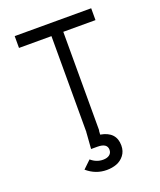

<svg xmlns="http://www.w3.org/2000/svg" viewBox="-164 -785 928 1116"><g transform="rotate(-20 300.0 -226.5)"><path d="M536.6 -683.6V-610.4H337.4V0H264.2V-610.4H63.5V-683.6ZM355.5 125.5Q355.5 85 295.4 85H256.3L263.2 -7.8V-15.1H336.4V-4.9L334.5 24.4Q428.7 40.5 428.7 125.5Q428.7 161.1 409.4 185.8Q390.1 210.4 362.3 220.7Q334.5 231 301.3 231Q232.9 231 179.2 184.6L227.1 138.7Q260.3 167.5 301.3 167.5Q326.2 167.5 340.8 156.5Q355.5 145.5 355.5 125.5Z"/></g></svg>

Font: Anka/Coder
Style: Regular
Weight: 400
Monospace: yes
Version: Version 001.100